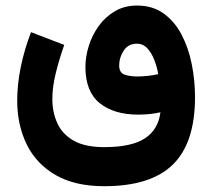

<svg xmlns="http://www.w3.org/2000/svg" viewBox="-20 -450 756 686"><path d="M352.5 215.3Q247.6 215.3 178.5 175.3Q109.4 135.3 75.4 65.9Q41.5 -3.4 41.5 -90.3Q41.5 -148.4 54.2 -210.7Q66.9 -272.9 90.8 -335L209.5 -289.6Q191.4 -237.8 179.2 -188.5Q167 -139.2 167 -96.2Q167 -49.3 184.6 -10.3Q202.1 28.8 242.7 52.2Q283.2 75.7 352.5 75.7Q449.7 75.7 497.6 44.4Q545.4 13.2 553.2 -48.8Q517.1 -40.5 473.6 -40.5Q386.7 -40.5 335.9 -81.8Q285.2 -123 285.2 -210.9Q285.2 -247.1 297.1 -285.6Q309.1 -324.2 332.5 -356.9Q356 -389.6 390.4 -409.9Q424.8 -430.2 469.7 -430.2Q524.9 -430.2 564.2 -402.1Q603.5 -374 628.4 -326.9Q653.3 -279.8 665 -221.4Q676.8 -163.1 676.8 -103Q676.8 60.5 597.7 137.9Q518.6 215.3 352.5 215.3ZM470.2 -176.8Q507.8 -176.8 545.4 -185.1Q541.5 -208.5 532.2 -233.6Q522.9 -258.8 507.3 -276.4Q491.7 -293.9 468.8 -293.9Q438.5 -293.9 422.1 -269.3Q405.8 -244.6 405.8 -216.3Q405.8 -190.4 424.6 -183.6Q443.4 -176.8 470.2 -176.8Z"/></svg>

Font: Vazirmatn UI NL ExtraBold
Style: Regular
Weight: 800
Designer: Saber Rastikerdar
Foundry: Saber Rastikerdar
Version: Version 33.003